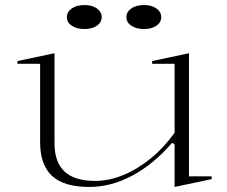

<svg xmlns="http://www.w3.org/2000/svg" viewBox="-20 -726 900 761"><path d="M334 15Q233 15 186 -29Q139 -73 139 -162V-473H49V-484L196 -515V-159Q196 -83 236 -46Q276 -9 356 -9Q413 -9 469.5 -32.5Q526 -56 578.5 -99Q631 -142 672 -200V-473H583V-484L729 -515V-27H819V-16L672 15V-154L662 -160Q590 -76 505.5 -30.5Q421 15 334 15ZM551 -706Q581 -706 600 -692.5Q619 -679 619 -658Q619 -637 600 -624Q581 -611 551 -611Q520 -611 500.5 -624Q481 -637 481 -658Q481 -679 500.5 -692.5Q520 -706 551 -706ZM315 -706Q345 -706 364 -692.5Q383 -679 383 -658Q383 -637 364 -624Q345 -611 315 -611Q284 -611 264.5 -624Q245 -637 245 -658Q245 -679 264.5 -692.5Q284 -706 315 -706Z"/></svg>

Font: Kalnia SemiExpanded ExtraLight
Style: Regular
Weight: 250
Width: 6
Designer: Frida Medrano
Foundry: Frida Medrano
Version: Version 1.105